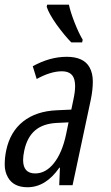

<svg xmlns="http://www.w3.org/2000/svg" viewBox="-41 -786 472 815"><path d="M159.2 -766.1H251.5Q258.3 -734.4 275.6 -690.2Q293 -646 310.1 -617.2L307.6 -606H261.7Q235.4 -632.3 200.2 -680.2Q166.5 -728 157.2 -757.3ZM114.7 -450.7 98.1 -504.9Q170.4 -544.9 242.2 -544.9Q314 -544.9 338.9 -500.5Q353 -475.6 353 -439.7Q353 -403.8 344.2 -361.8L267.1 0H210.4L213.4 -74.2H210.9Q153.3 8.8 75.7 8.8Q17.1 8.8 -6.8 -32.2Q-21 -56.6 -21 -87.2Q-21 -117.7 -14.6 -147.9Q2 -226.6 57.1 -270.3Q112.3 -314 199.2 -317.9L261.7 -320.8L270.5 -362.8Q277.8 -396.5 277.8 -418.5Q277.8 -440.4 272.5 -454.1Q261.2 -483.4 221.2 -483.4Q174.3 -483.4 114.7 -450.7ZM57.1 -106.9Q57.1 -49.8 108.4 -49.8Q153.3 -49.8 188 -93.5Q222.7 -137.2 239.3 -214.8L250 -266.6Q234.4 -266.1 199.7 -264.2Q141.6 -261.2 107.9 -232.4Q74.2 -203.6 62 -147Q57.1 -124 57.1 -106.9Z"/></svg>

Font: Open Sans Hebrew Condensed
Style: Italic
Weight: 400
Width: 3
Italic angle: -12°
Foundry: Ascender Corporation, Yanek Iontef
Version: Version 2.001;PS 002.001;hotconv 1.0.70;makeotf.lib2.5.58329